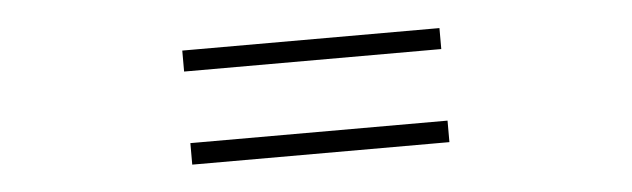

<svg xmlns="http://www.w3.org/2000/svg" viewBox="-28 -541 1056 321"><g transform="rotate(-5 500.0 -380.5)"><path d="M284.2 -440.4V-475.6H715.8V-440.4ZM284.2 -284.2V-320.3H715.8V-284.2Z"/></g></svg>

Font: Gen Shin Gothic Regular
Style: Regular
Weight: 400
Designer: [Source Han Sans]
Ryoko NISHIZUKA  (kana & ideographs); Paul D. Hunt (Latin, Greek & Cyrillic); Wenlong ZHANG  (bopomofo
Version: Version 1.002.20150607